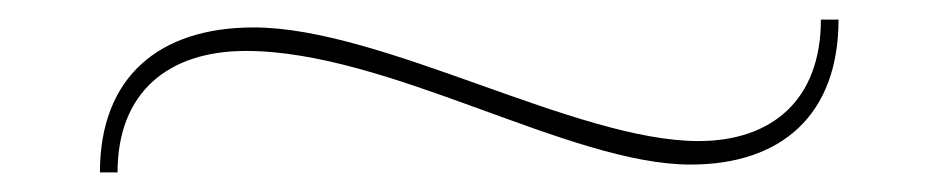

<svg xmlns="http://www.w3.org/2000/svg" viewBox="-20 -356 956 196"><path d="M231 -304C377 -304 561 -188 685 -188C778 -188 836 -239 836 -336H818C818 -254 768 -212 693 -212C568 -212 370 -328 239 -328C142 -328 82 -277 82 -180H100C100 -262 152 -304 231 -304Z"/></svg>

Font: Sprat Extended Light
Style: Regular
Weight: 300
Width: 9
Designer: Ethan Nakache
Foundry: Collletttivo
Version: Version 2.000;Glyphs 3.2 (3217)